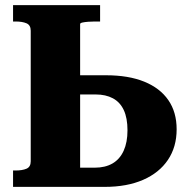

<svg xmlns="http://www.w3.org/2000/svg" viewBox="-20 -730 729 750"><path d="M389 0H31V-64H41Q67 -64 83.5 -71Q100 -78 100 -100V-610Q100 -632 83.5 -639Q67 -646 41 -646H31V-710H371V-646H350Q338 -646 324.5 -645Q311 -644 302 -642Q293 -640 293 -636V-75H350Q391 -75 419.5 -91.5Q448 -108 463 -141Q478 -174 478 -221Q478 -269 463.5 -300Q449 -331 421 -346Q393 -361 354 -361H261V-436H394Q482 -436 543.5 -411Q605 -386 637.5 -339Q670 -292 670 -225Q670 -156 636 -105.5Q602 -55 539 -27.5Q476 0 389 0Z"/></svg>

Font: Roboto Serif 36pt
Style: Bold
Weight: 700
Version: Version 1.008